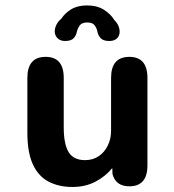

<svg xmlns="http://www.w3.org/2000/svg" viewBox="-20 -696 659 726"><path d="M152.5 -481Q221 -481 221 -401.5V-214.5Q221 -151 239.5 -120.8Q258 -90.5 301.5 -90.5Q331 -90.5 353 -105.2Q375 -120 387.5 -145.5Q400 -171 400 -201.5V-401.5Q400 -481 469 -481Q537.5 -481 537.5 -401.5V-70.5Q537.5 8.5 469 8.5Q418.5 8.5 405.5 -37L404.5 -60.5Q379 -29 340.8 -9Q302.5 11 254 11Q203 11 164.5 -8.8Q126 -28.5 104.8 -73.5Q83.5 -118.5 83.5 -194V-401.5Q83.5 -481 152.5 -481ZM393.5 -541Q370.5 -541 360.8 -551.5Q351 -562 348.5 -576Q346 -588.5 338.2 -599.8Q330.5 -611 310 -611Q289.5 -611 281.5 -599.8Q273.5 -588.5 270.5 -575.5Q268 -561.5 258.2 -551.2Q248.5 -541 226 -541Q208.5 -541 197.8 -551.2Q187 -561.5 187 -578Q187 -588.5 192.8 -601.2Q198.5 -614 212 -625.5Q225.5 -646.5 249.5 -661Q273.5 -675.5 309 -675.5Q347 -675.5 372.8 -659.2Q398.5 -643 412.5 -620Q423.5 -609 428 -597.8Q432.5 -586.5 432.5 -577Q432.5 -560.5 422.2 -550.8Q412 -541 393.5 -541Z"/></svg>

Font: Sono Monospace SemiBold
Style: Regular
Weight: 600
Designer: Tyler Finck
Foundry: Tyler Finck
Version: Version 2.112